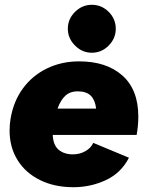

<svg xmlns="http://www.w3.org/2000/svg" viewBox="-20 -768 608 801"><path d="M20 -223Q20 -249 24 -272Q36 -345 75.5 -399Q115 -453 176 -482.5Q237 -512 310 -512Q424 -512 490.5 -453Q557 -394 557 -282Q557 -243 550 -205H200Q202 -162 225 -143Q248 -124 284 -124Q313 -124 336.5 -137.5Q360 -151 369 -172L518 -110Q485 -46 421.5 -16.5Q358 13 286 13Q207 13 146.5 -17Q86 -47 53 -100.5Q20 -154 20 -223ZM381 -315Q377 -350 359 -368.5Q341 -387 303 -387Q273 -387 253 -369Q233 -351 220 -315ZM263 -648Q263 -689 293 -718.5Q323 -748 363 -748Q404 -748 433.5 -718.5Q463 -689 463 -648Q463 -608 433.5 -578Q404 -548 363 -548Q323 -548 293 -578Q263 -608 263 -648Z"/></svg>

Font: Oak Sans Black
Style: Italic
Weight: 900
Italic angle: -9.5°
Foundry: Erik Kennedy, Walven
Version: Version 1.000